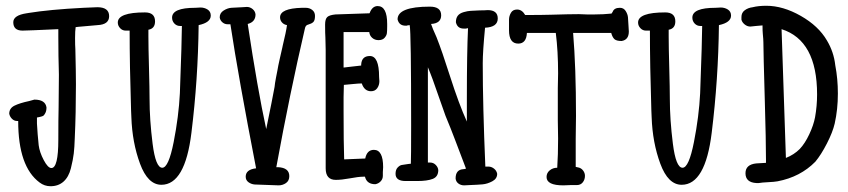

<svg xmlns="http://www.w3.org/2000/svg" viewBox="-20 -639 2936 665"><path d="M250 -546Q249 -546 246.5 -545.5Q244 -545 242 -545Q240 -532 240 -507Q240 -481 241 -469Q243 -387 243 -347Q243 -248 239 -161Q238 -129 235.5 -107.5Q233 -86 225.5 -56Q218 -26 200 -10Q182 6 155 6Q134 6 117 -7Q43 -62 43 -220H39Q29 -220 21.5 -227.5Q14 -235 12 -245Q12 -264 30 -273Q48 -282 81 -289L99 -294Q137 -294 141 -267Q141 -255 137 -247.5Q133 -240 130 -238Q127 -236 118 -234L108 -232V-211Q110 -174 114 -136Q117 -112 131.5 -84.5Q146 -57 158 -57Q182 -57 182 -155Q182 -230 183 -267Q183 -282 183.5 -324Q184 -366 184 -380Q184 -389 183.5 -402.5Q183 -416 182.5 -445.5Q182 -475 182 -512V-538Q74 -533 58 -533Q26 -533 26 -562Q26 -586 72 -593Q74 -593 75.5 -593.5Q77 -594 78 -594Q152 -606 269 -612L317 -614Q358 -614 358 -583Q358 -554 318 -552Z M674 -613Q688 -613 699 -606Q710 -599 710 -585Q710 -561 668 -552Q666 -365 643 -179Q621 1 539 1Q492 1 465 -72Q438 -145 435 -233Q435 -237 434.5 -244.5Q434 -252 434 -256Q429 -413 429 -533H415Q404 -533 396 -541.5Q388 -550 388 -561Q388 -596 482 -596Q517 -596 517 -565Q517 -540 494 -536V-513Q494 -477 496 -405Q498 -331 498 -296Q498 -225 508.5 -141.5Q519 -58 542 -58Q564 -58 581.5 -147Q599 -236 603 -316Q610 -505 610 -549H604Q592 -549 584 -557.5Q576 -566 576 -578Q576 -612 656 -612Q660 -612 666 -612.5Q672 -613 674 -613Z M865 -589Q865 -563 838 -556Q872 -330 902 -192Q924 -299 931 -338Q932 -350 936 -370.5Q940 -391 941 -396Q943 -409 949 -435.5Q955 -462 958 -475Q958 -476 958.5 -477.5Q959 -479 959 -480Q971 -529 974 -552Q963 -554 956.5 -561.5Q950 -569 950 -579Q950 -610 1026 -612H1039Q1052 -612 1061.5 -604.5Q1071 -597 1071 -584Q1071 -568 1065 -562.5Q1059 -557 1048 -554Q1038 -552 1036 -540Q984 -317 937 -60H943Q982 -58 982 -29Q982 -13 970.5 -5Q959 3 945 3L862 0Q850 -1 840.5 -8Q831 -15 831 -27Q831 -52 867 -56Q806 -370 778 -555H768Q758 -555 750 -562Q742 -569 741 -579Q741 -594 754.5 -602.5Q768 -611 781 -612Q794 -613 819 -614Q822 -614 827.5 -614.5Q833 -615 835 -615Q846 -615 855 -607.5Q864 -600 865 -589Z M1172 -87 1245 -90Q1251 -120 1275 -120Q1307 -120 1307 -60Q1307 -57 1306.5 -51Q1306 -45 1306 -43V-30Q1306 -19 1298.5 -11Q1291 -3 1280 -1Q1254 -1 1246 -21L1244 -27H1238Q1222 -27 1190 -21Q1163 -16 1143 -16Q1108 -16 1108 -56V-466Q1108 -474 1107.5 -488Q1107 -502 1107 -509Q1106 -521 1106 -554Q1106 -573 1113.5 -580Q1121 -587 1142 -589Q1162 -590 1201 -591Q1240 -592 1260 -593Q1269 -618 1288 -618Q1321 -618 1321 -556V-548Q1321 -532 1320 -524Q1319 -516 1312 -508Q1305 -500 1291 -500Q1278 -500 1269 -508Q1260 -516 1259 -528H1170V-405Q1180 -406 1200 -408.5Q1220 -411 1231 -412V-416Q1233 -445 1261 -445Q1293 -445 1293 -373Q1293 -370 1293.5 -365Q1294 -360 1294 -358Q1294 -344 1286.5 -333.5Q1279 -323 1265 -323Q1242 -323 1233 -350Q1223 -350 1203 -348Q1183 -346 1171 -345Q1171 -338 1170.5 -324Q1170 -310 1170 -303V-253Q1170 -145 1172 -87Z M1462 -406V-76H1470Q1481 -76 1489 -68Q1497 -60 1498 -50Q1498 -27 1479 -19.5Q1460 -12 1425 -12H1385Q1350 -12 1350 -37Q1350 -51 1357 -58.5Q1364 -66 1371 -67.5Q1378 -69 1394 -71L1403 -72Q1404 -89 1404 -206Q1404 -526 1399 -552Q1398 -552 1395 -551.5Q1392 -551 1391 -551L1389 -550Q1387 -550 1385 -550Q1362 -550 1357 -572Q1357 -616 1469 -616Q1508 -616 1508 -586Q1508 -558 1473 -556Q1477 -543 1492 -510Q1511 -462 1538 -377Q1570 -277 1597 -218V-301Q1597 -457 1601 -541H1597L1595 -540Q1593 -540 1592 -540H1586Q1564 -540 1559 -562Q1559 -576 1565.5 -584.5Q1572 -593 1586 -597Q1600 -601 1610.5 -601.5Q1621 -602 1641 -603Q1660 -603 1669 -604Q1704 -604 1704 -575Q1704 -545 1660 -543Q1652 -460 1652 -420Q1652 -274 1661 -62H1672Q1682 -62 1691 -55Q1700 -48 1702 -37Q1702 -20 1685 -11Q1668 -2 1651.5 -0.5Q1635 1 1607 2Q1603 2 1597 2.5Q1591 3 1588 3Q1576 3 1567.5 -3.5Q1559 -10 1558 -21Q1558 -51 1584 -53Q1588 -53 1594 -55L1556 -155Q1552 -166 1540.5 -195Q1529 -224 1523 -238L1499 -306Q1477 -371 1462 -406Z M2098 -592 2102 -598Q2107 -612 2127 -612Q2140 -612 2147 -601Q2154 -590 2155 -579Q2156 -568 2157 -547Q2157 -544 2157.5 -538Q2158 -532 2158 -530Q2158 -501 2133 -497Q2115 -497 2108 -503.5Q2101 -510 2097 -525H1965Q1975 -405 1975 -238Q1975 -225 1974.5 -198.5Q1974 -172 1974 -158V-61L1983 -59Q1993 -57 1999.5 -48.5Q2006 -40 2006 -30Q2006 -17 1998.5 -7.5Q1991 2 1978 2H1957Q1953 2 1944.5 2.5Q1936 3 1931 3Q1873 3 1873 -26Q1873 -40 1884 -49Q1895 -58 1910 -58Q1913 -103 1913 -159Q1913 -170 1912.5 -191Q1912 -212 1912 -222V-334Q1912 -342 1912.5 -359Q1913 -376 1913 -385Q1913 -462 1905 -525H1805Q1803 -488 1775 -488Q1743 -488 1743 -534V-571Q1743 -583 1749.5 -594.5Q1756 -606 1771 -606Q1788 -606 1799 -587Q1857 -587 1888 -588Q1954 -590 1985 -590Q1990 -590 1999 -589.5Q2008 -589 2012 -589H2040Q2070 -589 2098 -592Z M2476 -613Q2490 -613 2501 -606Q2512 -599 2512 -585Q2512 -561 2470 -552Q2468 -365 2445 -179Q2423 1 2341 1Q2294 1 2267 -72Q2240 -145 2237 -233Q2237 -237 2236.5 -244.5Q2236 -252 2236 -256Q2231 -413 2231 -533H2217Q2206 -533 2198 -541.5Q2190 -550 2190 -561Q2190 -596 2284 -596Q2319 -596 2319 -565Q2319 -540 2296 -536V-513Q2296 -477 2298 -405Q2300 -331 2300 -296Q2300 -225 2310.5 -141.5Q2321 -58 2344 -58Q2366 -58 2383.5 -147Q2401 -236 2405 -316Q2412 -505 2412 -549H2406Q2394 -549 2386 -557.5Q2378 -566 2378 -578Q2378 -612 2458 -612Q2462 -612 2468 -612.5Q2474 -613 2476 -613Z M2624 -493Q2624 -502 2622 -522Q2621 -531 2621 -551L2598 -549Q2595 -549 2579 -547Q2568 -547 2559 -554.5Q2550 -562 2548 -571V-580Q2548 -595 2559.5 -603.5Q2571 -612 2587 -614Q2607 -619 2634 -619Q2692 -619 2753.5 -584Q2815 -549 2844 -499Q2868 -459 2873 -413Q2882 -366 2882 -315Q2882 -260 2871 -211Q2864 -181 2844 -142Q2824 -103 2804 -79Q2752 -26 2673 -11Q2662 -9 2640.5 -8Q2619 -7 2608 -5H2600Q2562 -7 2562 -39Q2562 -69 2599 -73L2633 -75V-85Q2633 -152 2629 -288Q2624 -460 2624 -493ZM2687 -538 2702 -92Q2730 -103 2750 -123Q2768 -142 2783 -174Q2798 -206 2803 -233Q2810 -272 2810 -312Q2810 -499 2687 -538Z"/></svg>

Font: Because We Build
Style: Regular
Weight: 400
Designer: Liz Wetzel, Aaron Williamson, Russ McMullin
Foundry: Red Hat
Version: Version 1.000